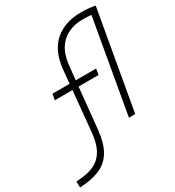

<svg xmlns="http://www.w3.org/2000/svg" viewBox="-309 -873 1127 1237"><g transform="rotate(-30 254.5 -254.5)"><path d="M-81.1 232.4 -83 187.5 -42 183.6Q17.6 177.7 60.3 155.3Q103 132.8 128.7 85.7Q154.3 38.6 161.6 -40L189.9 -335.9H58.6L66.4 -379.9H194.3L203.6 -478.5Q216.3 -611.8 291.5 -677Q366.7 -742.2 485.8 -742.2Q542.5 -742.2 591.8 -732.4L462.9 0H416L538.1 -694.3Q504.9 -697.3 475.1 -697.3Q380.4 -697.3 321 -644.3Q261.7 -591.3 250.5 -483.4L239.7 -379.9H391.6L383.8 -335.9H235.4L204.6 -31.2Q195.3 59.1 164.8 113.8Q134.3 168.5 83 195.1Q31.7 221.7 -40 228.5Z"/></g></svg>

Font: Cascadia Mono ExtraLight
Style: Italic
Weight: 200
Italic angle: -10°
Monospace: yes
Designer: Aaron Bell
Foundry: Saja Typeworks
Version: Version 2404.023; ttfautohint (v1.8.4)